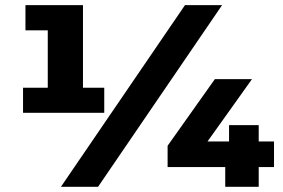

<svg xmlns="http://www.w3.org/2000/svg" viewBox="-20 -720 1090 740"><path d="M214.8 0 692.9 -700.2H835.9L357.9 0ZM626 -76.2V-158.2L808.1 -415H951.2L779.8 -174.8H862.8V-237.8H977.1V-174.8H1036.1V-76.2H977.1V0H848.1V-76.2ZM68.8 -285.2V-381.8H164.1V-603H78.1V-700.2H299.8V-381.8H381.8V-285.2Z"/></svg>

Font: Montserrat ExtraBold
Style: Regular
Weight: 800
Designer: Julieta Ulanovsky
Foundry: Julieta Ulanovsky
Version: Version 9.000